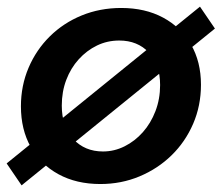

<svg xmlns="http://www.w3.org/2000/svg" viewBox="-35 -544 667 578"><path d="M267 10Q195 10 141 -19.5Q87 -49 57.5 -101.5Q28 -154 28 -224Q28 -286 51 -340Q74 -394 115 -434.5Q156 -475 211 -497.5Q266 -520 330 -520Q402 -520 456 -491Q510 -462 540 -410Q570 -358 570 -289Q570 -226 546.5 -171.5Q523 -117 481.5 -76.5Q440 -36 385 -13Q330 10 267 10ZM275 -88Q309 -88 340 -103.5Q371 -119 395 -146Q419 -173 433 -209.5Q447 -246 447 -288Q447 -350 413 -386Q379 -422 324 -422Q288 -422 257 -407Q226 -392 202 -365.5Q178 -339 164.5 -303.5Q151 -268 151 -226Q151 -163 185.5 -125.5Q220 -88 275 -88ZM30 14 -15 -52 567 -524 612 -458Z"/></svg>

Font: Instrument Sans SemiBold
Style: Italic
Weight: 600
Italic angle: -13°
Designer: Rodrigo Fuenzalida
Foundry: fragTYPE
Version: Version 1.000;gftools[0.9.28]